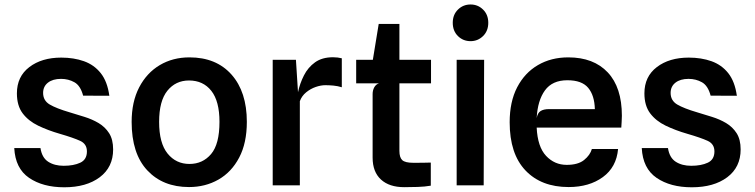

<svg xmlns="http://www.w3.org/2000/svg" viewBox="-20 -806 3282 835"><path d="M259.5 8.5Q166.5 8.5 106.5 -32.5Q46.5 -73.5 42 -162H156Q162.5 -120 189.8 -102.5Q217 -85 257 -85Q300.5 -85 329.2 -98.5Q358 -112 358 -147.5Q358 -180 328.5 -193.5Q299 -207 240.5 -224Q188.5 -239 146 -259.5Q103.5 -280 78.5 -313.2Q53.5 -346.5 53.5 -400Q53.5 -473 107.5 -514.2Q161.5 -555.5 246.5 -555.5Q301 -555.5 345.2 -539.8Q389.5 -524 418.2 -487.8Q447 -451.5 455.5 -389.5L341.5 -390Q330 -433.5 303.8 -448.2Q277.5 -463 245.5 -463Q209.5 -463 188.5 -446.5Q167.5 -430 167.5 -402Q167.5 -368.5 196.2 -351.5Q225 -334.5 283 -317.5Q314 -308 347.2 -297.8Q380.5 -287.5 408.8 -270.8Q437 -254 454.5 -226.8Q472 -199.5 472 -156Q472 -79 413.8 -35.2Q355.5 8.5 259.5 8.5Z M802 7.5Q688.5 7.5 620.5 -65.2Q552.5 -138 552.5 -276Q552.5 -363 585.2 -426Q618 -489 674.8 -522.8Q731.5 -556.5 804 -556.5Q920.5 -556.5 987 -481.5Q1053.5 -406.5 1053.5 -276Q1053.5 -184 1020.2 -120.8Q987 -57.5 930 -25Q873 7.5 802 7.5ZM804 -93Q861.5 -93 898 -136Q934.5 -179 934.5 -276Q934.5 -366 899 -411Q863.5 -456 802 -456Q744 -456 708 -411.5Q672 -367 672 -276Q672 -183.5 708.8 -138.2Q745.5 -93 804 -93Z M1166 0V-546H1267L1276 -405Q1284 -443 1301.8 -478Q1319.5 -513 1350.2 -535Q1381 -557 1428 -557Q1449 -557 1466.5 -552.5V-426.5Q1449 -432 1430 -433.8Q1411 -435.5 1395 -435.5Q1375.5 -435.5 1353 -427.8Q1330.5 -420 1311.5 -404.5Q1292.5 -389 1284 -366V0Z M1738 8Q1673 8 1636.8 -25.2Q1600.5 -58.5 1600.5 -120.5V-397Q1600.5 -413 1607.5 -426Q1614.5 -439 1628 -443.5H1529V-546H1601.5L1627 -702H1717V-546H1854.5V-443.5H1717V-150Q1717 -121 1729.5 -109.5Q1742 -98 1777.5 -98Q1800 -98 1819 -98.2Q1838 -98.5 1853.5 -99V1.5Q1827.5 6 1796.5 7Q1765.5 8 1738 8Z M2026.5 -627Q1994 -627 1971.5 -649.2Q1949 -671.5 1949 -707Q1949 -742 1971.5 -764.2Q1994 -786.5 2026.5 -786.5Q2058.5 -786.5 2081 -764.2Q2103.5 -742 2103.5 -707Q2103.5 -671.5 2080.8 -649.2Q2058 -627 2026.5 -627ZM1966 0V-546H2085.5L2083.5 0Z M2453 7.5Q2334 7.5 2265.2 -64.8Q2196.5 -137 2196.5 -274.5Q2196.5 -363.5 2229.2 -426.5Q2262 -489.5 2319.5 -523Q2377 -556.5 2451.5 -556.5Q2561.5 -556.5 2623 -491.2Q2684.5 -426 2684.5 -302.5Q2684.5 -286.5 2683.5 -276.2Q2682.5 -266 2682 -251H2314Q2318 -167.5 2354.8 -128.2Q2391.5 -89 2444.5 -89Q2494 -89 2520.2 -110.2Q2546.5 -131.5 2554 -158H2668Q2661 -79 2601.8 -35.8Q2542.5 7.5 2453 7.5ZM2368 -331.5H2567Q2565.5 -391 2538 -424Q2510.5 -457 2447.5 -457Q2382 -457 2350 -413Q2318 -369 2314 -292.5Q2318 -315 2331.2 -323.2Q2344.5 -331.5 2368 -331.5Z M2988.5 8.5Q2895.5 8.5 2835.5 -32.5Q2775.5 -73.5 2771 -162H2885Q2891.5 -120 2918.8 -102.5Q2946 -85 2986 -85Q3029.5 -85 3058.2 -98.5Q3087 -112 3087 -147.5Q3087 -180 3057.5 -193.5Q3028 -207 2969.5 -224Q2917.5 -239 2875 -259.5Q2832.5 -280 2807.5 -313.2Q2782.5 -346.5 2782.5 -400Q2782.5 -473 2836.5 -514.2Q2890.5 -555.5 2975.5 -555.5Q3030 -555.5 3074.2 -539.8Q3118.5 -524 3147.2 -487.8Q3176 -451.5 3184.5 -389.5L3070.5 -390Q3059 -433.5 3032.8 -448.2Q3006.5 -463 2974.5 -463Q2938.5 -463 2917.5 -446.5Q2896.5 -430 2896.5 -402Q2896.5 -368.5 2925.2 -351.5Q2954 -334.5 3012 -317.5Q3043 -308 3076.2 -297.8Q3109.5 -287.5 3137.8 -270.8Q3166 -254 3183.5 -226.8Q3201 -199.5 3201 -156Q3201 -79 3142.8 -35.2Q3084.5 8.5 2988.5 8.5Z"/></svg>

Font: Spline Sans Medium
Style: Regular
Weight: 500
Designer: Eben Sorkin, Mirko Velimirovic
Foundry: Sorkin Type
Version: Version 1.000; ttfautohint (v1.8.3)